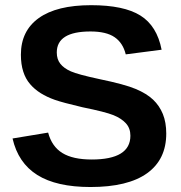

<svg xmlns="http://www.w3.org/2000/svg" viewBox="-20 -719 706 748"><path d="M627.7 -198.8Q627.7 -97.6 553 -44Q478.3 9.6 332.5 9.6Q200 9.6 125.3 -37.3Q50.6 -84.3 28.9 -179.5L167.5 -202.4Q181.9 -148.2 222.9 -122.9Q263.9 -97.6 337.3 -97.6Q488 -97.6 488 -190.4Q488 -219.3 470.5 -238.6Q453 -257.8 421.7 -270.5Q390.4 -283.1 301.2 -301.2Q224.1 -319.3 193.4 -330.1Q162.7 -341 138.6 -356Q114.5 -371.1 97 -391.6Q79.5 -412 70.5 -440.4Q61.4 -468.7 61.4 -506Q61.4 -598.8 131.3 -648.8Q201.2 -698.8 334.9 -698.8Q462.7 -698.8 527.1 -658.4Q591.6 -618.1 609.6 -525.3L469.9 -507.2Q459 -551.8 426.5 -574.1Q394 -596.4 332.5 -596.4Q201.2 -596.4 201.2 -514.5Q201.2 -488 215.1 -470.5Q228.9 -453 256 -441Q283.1 -428.9 367.5 -410.8Q466.3 -390.4 509 -372.3Q551.8 -354.2 576.5 -330.7Q601.2 -307.2 614.5 -274.7Q627.7 -242.2 627.7 -198.8Z"/></svg>

Font: Ramabhadra
Style: Regular
Weight: 400
Designer: Purushoth Kumar Guthula
Foundry: Andhrapradesh Society for Knowledge Networks
Version: Version 1.0.5; ttfautohint (vUNKNOWN) -l 7 -r 28 -G 50 -x 13